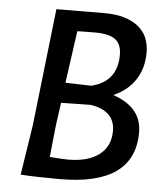

<svg xmlns="http://www.w3.org/2000/svg" viewBox="-49 -687 630 734"><g transform="rotate(5 266.0 -319.5)"><path d="M323 -643Q404 -643 450 -608Q496 -573 496 -506Q496 -446 466.5 -401.5Q437 -357 383 -334Q494 -297 494 -200Q494 4 208 4Q113 4 58 0H57L87 -193L138 -642H139ZM293 -566Q250 -566 225 -565L197 -365L296 -362Q395 -386 395 -489Q395 -530 371 -548Q347 -566 293 -566ZM175 -201 162 -77Q212 -73 232 -73Q309 -73 351.5 -105.5Q394 -138 394 -197Q394 -275 300 -289L187 -287Z"/></g></svg>

Font: Alegreya Sans Medium
Style: Italic
Weight: 500
Italic angle: -7°
Designer: Juan Pablo del Peral
Foundry: Huerta Tipografica
Version: Version 2.007